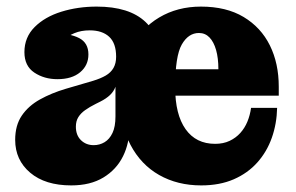

<svg xmlns="http://www.w3.org/2000/svg" viewBox="-20 -550 897 582"><path d="M154 -310Q114 -310 84 -330Q54 -350 54 -392Q54 -437 85 -468Q116 -499 166 -514.5Q216 -530 273 -530Q372 -530 421 -483.5Q470 -437 469 -345L332 -378Q332 -419 311 -438.5Q290 -458 252 -458Q226 -458 205.5 -449.5Q185 -441 170 -426.5Q155 -412 145 -393V-449Q192 -449 220 -434.5Q248 -420 248 -385Q248 -352 223 -331Q198 -310 154 -310ZM469 -145 372 -166 330 -164V-287H325L332 -332V-378L469 -345ZM196 12Q117 12 71.5 -26.5Q26 -65 26 -126Q26 -170 46 -199.5Q66 -229 101 -248.5Q136 -268 180 -281L262 -305Q285 -312 300.5 -321Q316 -330 324 -344Q332 -358 332 -378L335 -287H330Q325 -273 313.5 -262Q302 -251 284 -242L270 -235Q252 -226 238.5 -216.5Q225 -207 217.5 -195Q210 -183 210 -166Q210 -140 225.5 -125Q241 -110 264 -110Q282 -110 297 -119Q312 -128 321 -147Q330 -166 330 -197L372 -166Q373 -117 353 -76.5Q333 -36 293.5 -12Q254 12 196 12ZM590 12Q518 12 462.5 -19.5Q407 -51 375.5 -111Q344 -171 344 -254Q344 -341 375.5 -402.5Q407 -464 462.5 -497Q518 -530 589 -530L583 -450Q551 -450 531 -415Q511 -380 511 -285Q511 -203 542.5 -158.5Q574 -114 632 -114Q657 -114 676 -123Q695 -132 708.5 -147Q722 -162 730 -181.5Q738 -201 741 -223H820Q819 -175 804 -132.5Q789 -90 760 -57.5Q731 -25 688.5 -6.5Q646 12 590 12ZM420 -260V-340H642L825 -287V-260ZM642 -340Q642 -374 635 -398.5Q628 -423 615 -436.5Q602 -450 583 -450L589 -530Q666 -530 718.5 -498.5Q771 -467 798 -412.5Q825 -358 825 -287Z"/></svg>

Font: Montagu Slab 144pt
Style: Bold
Weight: 700
Designer: Florian Karsten
Foundry: Florian Karsten
Version: Version 1.000